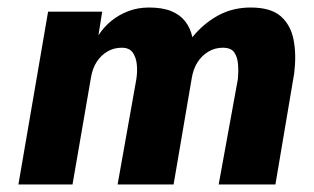

<svg xmlns="http://www.w3.org/2000/svg" viewBox="-20 -491 836 511"><path d="M763 -296Q769 -345 761.5 -384.5Q754 -424 727.5 -447.5Q701 -471 647 -471Q599 -471 560 -449.5Q521 -428 492 -392Q487 -416 473 -434Q459 -452 435.5 -461.5Q412 -471 377 -471Q347 -471 322 -461.5Q297 -452 277 -436Q257 -420 242 -397L252 -460H108L29 0H173L222 -284Q226 -309 237.5 -326.5Q249 -344 266 -354Q283 -364 304 -364Q324 -364 333 -351.5Q342 -339 344 -320.5Q346 -302 343 -281L293 0H442L490 -281Q494 -307 505.5 -325Q517 -343 534.5 -353.5Q552 -364 573 -364Q595 -364 603.5 -351.5Q612 -339 613.5 -320Q615 -301 613 -280L562 0H713Z"/></svg>

Font: Jost
Style: Bold Italic
Weight: 700
Italic angle: -5°
Version: Version 3.710